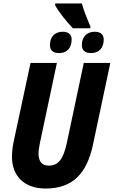

<svg xmlns="http://www.w3.org/2000/svg" viewBox="-20 -1077 656 1107"><path d="M400 -914H501V-925C480 -974 462 -1019 452 -1057H298V-1047C316 -1011 368 -947 400 -914ZM506 -771C553 -771 578 -804 578 -849C578 -881 556 -894 526 -894C481 -894 452 -865 452 -817C452 -784 473 -771 506 -771ZM322 -771C368 -771 393 -803 393 -849C394 -881 370 -894 342 -894C296 -894 268 -865 268 -817C268 -784 288 -771 322 -771ZM243 10C405 10 481 -84 515 -238L616 -714H463L366 -256C346 -162 318 -122 261 -122C222 -122 202 -146 202 -192C202 -209 206 -230 210 -252L308 -714H156L57 -252C52 -226 49 -195 49 -173C49 -62 120 10 243 10Z"/></svg>

Font: Noto Sans Display SemiCondensed Extra
Style: Italic
Weight: 800
Width: 4
Italic angle: -12°
Designer: Monotype Design Team
Foundry: Monotype Imaging Inc.
Version: Version 1.900